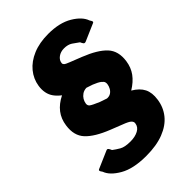

<svg xmlns="http://www.w3.org/2000/svg" viewBox="-261 -850 1032 1032"><g transform="rotate(-45 255.5 -333.5)"><path d="M410 -221Q451 -197 467 -165Q483 -133 476 -86Q469 -35 438 3.5Q407 42 352 63.5Q297 85 219 85Q121 85 64 52Q7 19 -7 -21Q-16 -33 -16 -37.5Q-16 -42 -12 -44L87 -87Q97 -92 102 -85Q107 -78 111 -68Q128 -55 149.5 -42.5Q171 -30 214 -30Q249 -30 273.5 -43Q298 -56 301 -81Q303 -92 293 -102Q283 -112 248 -125L182 -151Q96 -185 58 -226Q20 -267 30 -336Q36 -380 60.5 -412Q85 -444 129 -466Q108 -482 94.5 -500.5Q81 -519 76.5 -542Q72 -565 76 -591Q83 -637 113 -673.5Q143 -710 193 -731Q243 -752 310 -752Q395 -752 449.5 -719.5Q504 -687 518 -646Q526 -634 526.5 -629.5Q527 -625 522 -623L423 -580Q413 -576 408 -582.5Q403 -589 399 -599Q382 -612 363 -624.5Q344 -637 315 -637Q289 -637 270.5 -623.5Q252 -610 250 -590Q249 -583 255 -577Q261 -571 285 -562L351 -536Q437 -502 475 -461Q513 -420 503 -351Q497 -309 474 -277.5Q451 -246 410 -221ZM288 -283Q305 -282 316.5 -289.5Q328 -297 335 -309.5Q342 -322 344 -336Q345 -343 343 -350.5Q341 -358 328.5 -368Q316 -378 286 -390L250 -402Q231 -401 218 -392Q205 -383 197.5 -370.5Q190 -358 188 -344Q186 -330 196.5 -322Q207 -314 247 -297L288 -283Z"/></g></svg>

Font: Libre Franklin Thin Black
Style: Italic
Weight: 900
Italic angle: -8°
Version: Version 2.000